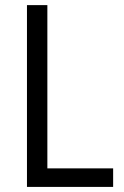

<svg xmlns="http://www.w3.org/2000/svg" viewBox="-20 -734 485 754"><path d="M85.9 0V-713.9H166V-72.8H424.3V0Z"/></svg>

Font: Open Sans SemiCondensed
Style: Regular
Weight: 400
Width: 4
Designer: Monotype Design Team
Foundry: Monotype Imaging Inc.
Version: Version 3.000